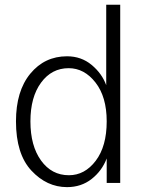

<svg xmlns="http://www.w3.org/2000/svg" viewBox="-20 -766 611 804"><path d="M46.9 -257.8Q46.9 -384.8 106.9 -457.5Q167 -530.3 260.7 -530.3Q320.3 -530.3 363.8 -494.1Q407.2 -458 424.8 -409.2V-746.1H483.4V0H426.8V-102.5Q407.2 -50.8 363.8 -16.6Q320.3 17.6 260.7 17.6Q175.8 17.6 111.3 -51.8Q46.9 -121.1 46.9 -257.8ZM107.4 -257.8Q107.4 -155.3 151.9 -93.8Q196.3 -32.2 268.6 -32.2Q335 -32.2 380.9 -92.8Q426.8 -153.3 426.8 -257.8Q426.8 -360.4 379.9 -420.4Q333 -480.5 267.6 -480.5Q196.3 -480.5 151.9 -419.9Q107.4 -359.4 107.4 -257.8Z"/></svg>

Font: Gothic A1 Light
Style: Regular
Weight: 300
Version: Version 2.50